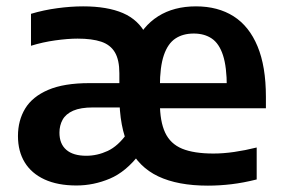

<svg xmlns="http://www.w3.org/2000/svg" viewBox="-20 -574 889 604"><path d="M634 10Q539.5 10 477.8 -19.2Q416 -48.5 385.8 -111Q355.5 -173.5 355.5 -273.5L375.5 -283.5Q375.5 -370.5 401.8 -431Q428 -491.5 477.5 -522.8Q527 -554 596.5 -554Q665.5 -554 714.8 -522.8Q764 -491.5 790.2 -428.2Q816.5 -365 816.5 -269.5V-233.5H458.5V-312.5H716.5L693.5 -300.5Q693.5 -363.5 681.5 -400.2Q669.5 -437 646.2 -452.8Q623 -468.5 589.5 -468.5Q555.5 -468.5 531.8 -452.8Q508 -437 495.5 -400.5Q483 -364 483 -302V-251Q483 -192 499.5 -156.8Q516 -121.5 553 -106.2Q590 -91 651.5 -91Q682.5 -91 717 -96Q751.5 -101 787.5 -110V-9.5Q746 1 708.2 5.5Q670.5 10 634 10ZM220.5 9.5Q161.5 9.5 120.2 -9.5Q79 -28.5 57.8 -63.2Q36.5 -98 36.5 -146Q36.5 -195 59.2 -232.5Q82 -270 131.5 -291.2Q181 -312.5 261 -312.5H382V-236H272.5Q233.5 -236 210.2 -225.8Q187 -215.5 177 -197.5Q167 -179.5 167 -156.5Q167 -121.5 188.5 -102.8Q210 -84 251.5 -84Q286 -84 318.8 -99.2Q351.5 -114.5 380 -154.5L419.5 -90Q376.5 -33.5 325.5 -12Q274.5 9.5 220.5 9.5ZM355.5 -273.5V-343.5Q355.5 -385.5 341.5 -409.2Q327.5 -433 298.5 -442.8Q269.5 -452.5 224 -452.5Q193.5 -452.5 154 -447Q114.5 -441.5 77.5 -430V-530.5Q117.5 -542.5 160.2 -548.2Q203 -554 241.5 -554Q317.5 -554 366.8 -532.8Q416 -511.5 439.8 -464.5Q463.5 -417.5 463.5 -340V-269Z"/></svg>

Font: Encode Sans Condensed Thin SemiBold
Style: Regular
Weight: 600
Version: Version 3.002